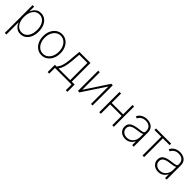

<svg xmlns="http://www.w3.org/2000/svg" viewBox="340 -2005 3661 3661"><g transform="rotate(45 2170.0 -174.5)"><path d="M90.3 204.1V-545.9H131.8V-423.8H137.2Q155.8 -476.1 199.5 -514.6Q243.2 -553.2 313.5 -553.2Q378.9 -553.2 427.7 -517.1Q476.6 -481 503.7 -417.2Q530.8 -353.5 530.8 -271.5Q530.8 -189 503.9 -125Q477.1 -61 428.2 -24.7Q379.4 11.7 314 11.7Q243.7 11.7 200 -27.3Q156.2 -66.4 137.2 -119.1H132.8V204.1ZM310.1 -28.3Q366.2 -28.3 406 -60.5Q445.8 -92.8 466.8 -147.9Q487.8 -203.1 487.8 -272Q487.8 -340.3 466.8 -395Q445.8 -449.7 406 -481.4Q366.2 -513.2 310.1 -513.2Q254.9 -513.2 215.1 -481.9Q175.3 -450.7 153.8 -396Q132.3 -341.3 132.3 -272Q132.3 -202.1 153.6 -147Q174.8 -91.8 214.6 -60.1Q254.4 -28.3 310.1 -28.3Z M882.8 11.7Q815.4 11.7 762.7 -24.9Q710 -61.5 679.7 -125.2Q649.4 -189 649.4 -271Q649.4 -353 679.7 -416.7Q710 -480.5 762.7 -516.8Q815.4 -553.2 882.8 -553.2Q950.2 -553.2 1002.9 -516.8Q1055.7 -480.5 1085.9 -416.5Q1116.2 -352.5 1116.2 -271Q1116.2 -189 1085.9 -125.2Q1055.7 -61.5 1003.2 -24.9Q950.7 11.7 882.8 11.7ZM882.8 -28.3Q940.4 -28.3 983.2 -60.8Q1025.9 -93.3 1049.6 -148.2Q1073.2 -203.1 1073.2 -271Q1073.2 -338.4 1049.6 -393.3Q1025.9 -448.2 983.2 -480.7Q940.4 -513.2 882.8 -513.2Q825.7 -513.2 783 -480.7Q740.2 -448.2 716.3 -393.3Q692.4 -338.4 692.4 -271Q692.4 -203.1 716.1 -148.2Q739.7 -93.3 782.7 -60.8Q825.7 -28.3 882.8 -28.3Z M1195.3 154.3V-41H1243.2Q1280.3 -85.9 1301 -146.7Q1321.8 -207.5 1330.1 -305.2L1351.6 -545.9H1650.4V-41H1728.5V154.3H1685.5V0H1237.8V154.3ZM1293.9 -41H1607.9V-504.9H1390.1L1372.6 -305.2Q1364.7 -218.3 1346.4 -154.3Q1328.1 -90.3 1293.9 -41Z M2252 0H2209.5V-465.8H2205.6L1898.4 0H1858.4V-545.9H1900.9V-79.1H1904.8L2212.4 -545.9H2252Z M2475.1 -545.9V-293.5H2783.7V-545.9H2826.2V0H2783.7V-252.4H2475.1V0H2432.6V-545.9Z M3140.6 12.2Q3093.3 12.2 3053.7 -6.8Q3014.2 -25.9 2990.5 -62Q2966.8 -98.1 2966.8 -149.9Q2966.8 -218.3 3016.4 -254.9Q3065.9 -291.5 3174.8 -305.2Q3216.8 -310.1 3249.5 -314.9Q3282.2 -319.8 3301 -330.1Q3319.8 -340.3 3319.8 -361.3V-383.8Q3319.8 -443.4 3282 -478.5Q3244.1 -513.7 3178.2 -513.7Q3119.6 -513.7 3079.6 -488Q3039.6 -462.4 3023.4 -421.9L2982.4 -437Q3006.3 -496.1 3060.3 -524.7Q3114.3 -553.2 3177.2 -553.2Q3225.6 -553.2 3267.8 -535.2Q3310.1 -517.1 3336.2 -479Q3362.3 -440.9 3362.3 -380.9V0H3320.3V-98.1H3316.4Q3294.9 -52.7 3250 -20.3Q3205.1 12.2 3140.6 12.2ZM3144.5 -27.8Q3195.8 -27.8 3235.4 -53.2Q3274.9 -78.6 3297.4 -122.3Q3319.8 -166 3319.8 -221.2V-301.8Q3302.7 -287.6 3261.2 -279.5Q3219.7 -271.5 3179.7 -266.6Q3089.8 -255.9 3049.8 -227.5Q3009.8 -199.2 3009.8 -148.4Q3009.8 -92.8 3048.6 -60.3Q3087.4 -27.8 3144.5 -27.8Z M3600.1 0V-504.9H3416.5V-545.9H3825.7V-504.9H3642.6V0Z M4028.3 12.2Q3981 12.2 3941.4 -6.8Q3901.9 -25.9 3878.2 -62Q3854.5 -98.1 3854.5 -149.9Q3854.5 -218.3 3904.1 -254.9Q3953.6 -291.5 4062.5 -305.2Q4104.5 -310.1 4137.2 -314.9Q4169.9 -319.8 4188.7 -330.1Q4207.5 -340.3 4207.5 -361.3V-383.8Q4207.5 -443.4 4169.7 -478.5Q4131.8 -513.7 4065.9 -513.7Q4007.3 -513.7 3967.3 -488Q3927.2 -462.4 3911.1 -421.9L3870.1 -437Q3894 -496.1 3948 -524.7Q4002 -553.2 4064.9 -553.2Q4113.3 -553.2 4155.5 -535.2Q4197.8 -517.1 4223.9 -479Q4250 -440.9 4250 -380.9V0H4208V-98.1H4204.1Q4182.6 -52.7 4137.7 -20.3Q4092.8 12.2 4028.3 12.2ZM4032.2 -27.8Q4083.5 -27.8 4123 -53.2Q4162.6 -78.6 4185.1 -122.3Q4207.5 -166 4207.5 -221.2V-301.8Q4190.4 -287.6 4148.9 -279.5Q4107.4 -271.5 4067.4 -266.6Q3977.5 -255.9 3937.5 -227.5Q3897.5 -199.2 3897.5 -148.4Q3897.5 -92.8 3936.3 -60.3Q3975.1 -27.8 4032.2 -27.8Z"/></g></svg>

Font: Inter Extra Light
Style: Regular
Weight: 200
Designer: Rasmus Andersson
Foundry: rsms
Version: Version 4.000;git-3c8e0fc